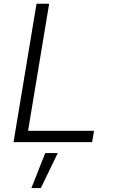

<svg xmlns="http://www.w3.org/2000/svg" viewBox="-20 -747 602 1009"><path d="M51.1 0 171.9 -727.3H238.3L127.5 -59.7H474.1L464.1 0ZM144.9 241.5 217.7 57.5H283.4L194.6 241.5Z"/></svg>

Font: Inter P Light
Style: Italic
Weight: 300
Italic angle: 9.39999°
Designer: Rasmus Andersson
Foundry: rsms
Version: Version 3.018;git-588b23468